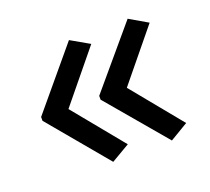

<svg xmlns="http://www.w3.org/2000/svg" viewBox="-81 -571 672 615"><g transform="rotate(-20 254.5 -263.5)"><path d="M40 -270 208 -471 271 -435 131 -264 271 -93 208 -56 40 -257ZM238 -270 408 -471 470 -435 330 -264 470 -93 408 -56 238 -257Z"/></g></svg>

Font: Noto Sans Sharada
Style: Regular
Weight: 400
Designer: Monotype Design Team
Foundry: Monotype Imaging Inc.
Version: Version 2.006; ttfautohint (v1.8.4.7-5d5b)